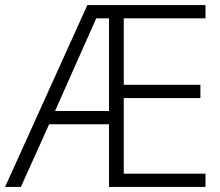

<svg xmlns="http://www.w3.org/2000/svg" viewBox="-21 -734 863 754"><path d="M786 0H407V-246H172L61 0H-1L322 -714H786V-662H465V-401H766V-349H465V-52H786ZM195 -298H407V-662H357Z"/></svg>

Font: Noto Sans Lao Light
Style: Regular
Weight: 300
Designer: Monotype Design Team
Foundry: Monotype Imaging Inc.
Version: Version 2.003; ttfautohint (v1.8.4.7-5d5b)